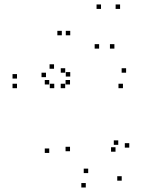

<svg xmlns="http://www.w3.org/2000/svg" viewBox="-20 -819 660 861"><path d="M525.8 -8.8V-28.8H505.8V-8.8ZM559.7 -157V-177H539.7V-157ZM510.3 -169.5V-189.5H490.3V-169.5ZM498 -138.7V-158.7H478V-138.7ZM375.5 -42.8V-62.8H355.5V-42.8ZM294 -140.8V-160.8H274V-140.8ZM294 -440.2V-460.2H274V-440.2ZM272.3 -423.5V-443.5H252.3V-423.5ZM531.3 -423.5V-443.5H511.3V-423.5ZM545.5 -493V-513H525.5V-493ZM272.5 -493V-513H252.5V-493ZM295 -475.7V-495.7H275V-475.7ZM295 -660.7V-680.7H275V-660.7ZM257.2 -660.7V-680.7H237.2V-660.7ZM186.2 -473V-493H166.2V-473ZM222.3 -510.7V-530.7H202.3V-510.7ZM56.2 -466.7V-486.7H36.2V-466.7ZM56.2 -423.5V-443.5H36.2V-423.5ZM223.3 -423.5V-443.5H203.3V-423.5ZM200.8 -440.2V-460.2H180.8V-440.2ZM200.8 -133.2V-153.2H180.8V-133.2ZM364.7 21.8V1.8H344.7V21.8ZM493 -601V-621H473V-601ZM518.5 -779V-799H498.5V-779ZM433 -779V-799H413V-779ZM424.5 -601V-621H404.5V-601Z"/></svg>

Font: Monaspace Xenon Dots Var
Style: Regular
Weight: 400
Designer: Riley Cran and the Lettermatic Team
Version: Version 1.100 (Monaspace Xenon Dots)